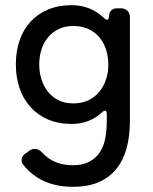

<svg xmlns="http://www.w3.org/2000/svg" viewBox="-20 -512 588 739"><path d="M260 207Q138 207 70 123Q61 112 63.5 99.5Q66 87 78 79L93 68Q103 61 114 61Q130 61 144 77Q188 124 260 124Q299 124 324.5 110Q350 96 365 73Q380 50 385.5 19Q391 -12 391 -46V-73Q391 -95 373 -80Q325 -35 256 -35Q204 -35 164 -52.5Q124 -70 96.5 -101Q69 -132 55 -173.5Q41 -215 41 -264Q41 -315 55.5 -357Q70 -399 98 -429Q126 -459 165.5 -475.5Q205 -492 256 -492Q328 -492 379 -444Q387 -436 392 -436Q399 -436 400 -451Q400 -464 408.5 -472Q417 -480 430 -480H446Q461 -480 470.5 -470.5Q480 -461 480 -446V-46Q480 10 468 56Q456 102 429.5 136Q403 170 361.5 188.5Q320 207 260 207ZM262 -114Q295 -114 320 -126Q345 -138 362 -158.5Q379 -179 388 -206Q397 -233 397 -264Q397 -295 388 -322Q379 -349 362 -369Q345 -389 320 -400.5Q295 -412 262 -412Q230 -412 205.5 -400Q181 -388 164.5 -368Q148 -348 139.5 -321Q131 -294 131 -264Q131 -234 139.5 -207Q148 -180 164.5 -159Q181 -138 205.5 -126Q230 -114 262 -114Z"/></svg>

Font: Higure Gothic Medium
Style: Regular
Weight: 500
Designer: Yoshimichi Ohira
Foundry: Positype
Version: Version 1.000